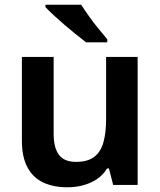

<svg xmlns="http://www.w3.org/2000/svg" viewBox="-20 -786 681 816"><path d="M565 -544V0H461L443 -70H435Q418 -42 391.5 -24.5Q365 -7 333 1.5Q301 10 267 10Q207 10 163.5 -10.5Q120 -31 96.5 -75Q73 -119 73 -189V-544H208V-218Q208 -158 230.5 -128Q253 -98 303 -98Q352 -98 380 -119Q408 -140 419.5 -181Q431 -222 431 -281V-544ZM325 -766Q339 -744 358.5 -716.5Q378 -689 399 -663.5Q420 -638 436 -619V-606H346Q328 -620 303.5 -639.5Q279 -659 254 -680.5Q229 -702 207.5 -722Q186 -742 173 -756V-766Z"/></svg>

Font: Noto Sans Oriya SemiBold
Style: Regular
Weight: 600
Version: Version 2.003